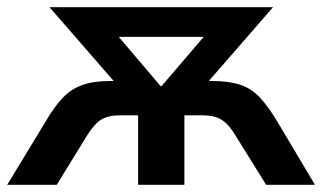

<svg xmlns="http://www.w3.org/2000/svg" viewBox="-23 -511 891 531"><path d="M-3 0 102 -173Q127 -216 150.5 -240.5Q174 -265 205 -276Q236 -287 283 -287H342L321 -253L114 -491H732L525 -253L504 -287H563Q610 -287 641.5 -276.5Q673 -266 696.5 -240.5Q720 -215 745 -173L848 0H713L629 -135Q616 -157 603 -169.5Q590 -182 574.5 -187Q559 -192 537 -192H487V0H359V-192H309Q287 -192 271.5 -187Q256 -182 243.5 -169.5Q231 -157 217 -135L134 0ZM421 -273H424L572 -446L573 -409H272L274 -446Z"/></svg>

Font: Nunito Sans 11pt
Style: Bold
Weight: 700
Version: Version 3.101;gftools[0.9.27]